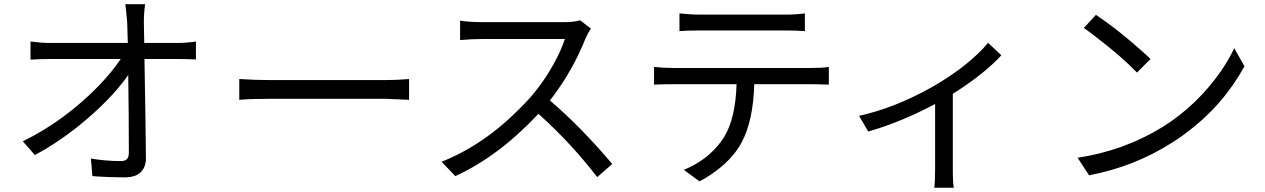

<svg xmlns="http://www.w3.org/2000/svg" viewBox="-20 -803 5931 900"><path d="M656.2 -601.6H813.5Q852.5 -601.6 898.4 -608.4V-524.4Q851.6 -526.4 816.4 -526.4H657.2Q662.1 -258.8 664.1 -51.8Q656.2 24.4 573.2 28.3Q486.3 28.3 413.1 22.5L406.2 -59.6Q478.5 -47.9 546.9 -47.9Q579.1 -47.9 583 -75.2Q584 -81.1 584 -87.9Q584 -251 581.1 -451.2Q495.1 -329.1 337.9 -204.1Q239.3 -127 143.6 -76.2L86.9 -140.6Q282.2 -236.3 443.4 -401.4Q506.8 -467.8 545.9 -526.4H215.8Q168.9 -526.4 123 -523.4V-608.4Q174.8 -601.6 214.8 -601.6H579.1Q577.1 -668 576.2 -699.2Q570.3 -766.6 567.4 -783.2H660.2Q654.3 -740.2 654.3 -699.2Z M1101.6 -335V-432.6Q1177.7 -427.7 1241.2 -427.7H1789.1Q1841.8 -427.7 1897.5 -432.6V-335Q1798.8 -339.8 1790 -339.8H1241.2Q1153.3 -339.8 1101.6 -335Z M2699.2 -708 2750 -668.9Q2737.3 -651.4 2725.6 -625Q2665 -472.7 2567.4 -344.7Q2562.5 -337.9 2557.6 -332Q2693.4 -216.8 2835 -51.8Q2842.8 -42 2849.6 -34.2L2779.3 27.3Q2662.1 -126 2514.6 -259.8Q2508.8 -264.6 2503.9 -269.5Q2317.4 -70.3 2114.3 22.5L2049.8 -44.9Q2248 -123 2419.9 -297.9Q2442.4 -320.3 2461.9 -341.8Q2547.9 -439.5 2604.5 -560.5Q2619.1 -593.8 2627.9 -620.1H2238.3Q2191.4 -620.1 2136.7 -615.2V-706.1Q2184.6 -699.2 2238.3 -699.2H2624Q2670.9 -699.2 2699.2 -708Z M3660.2 -660.2H3255.9Q3203.1 -660.2 3165 -657.2V-740.2Q3221.7 -734.4 3254.9 -734.4H3660.2Q3709 -734.4 3752.9 -740.2V-657.2Q3709 -660.2 3660.2 -660.2ZM3132.8 -484.4H3787.1Q3835 -484.4 3865.2 -489.3V-406.2Q3820.3 -408.2 3787.1 -408.2H3515.6Q3510.7 -236.3 3456.1 -134.8Q3411.1 -50.8 3310.5 16.6Q3284.2 34.2 3258.8 46.9L3185.5 -6.8Q3294.9 -51.8 3359.4 -138.7Q3367.2 -149.4 3374 -160.2Q3427.7 -247.1 3432.6 -408.2H3132.8Q3073.2 -408.2 3045.9 -406.2V-489.3Q3091.8 -484.4 3132.8 -484.4Z M4611.3 -602.5 4673.8 -543.9Q4598.6 -461.9 4467.8 -377Q4456.1 -369.1 4446.3 -363.3V-8.8Q4446.3 58.6 4451.2 77.1H4359.4Q4363.3 47.9 4363.3 -8.8V-315.4Q4201.2 -229.5 4049.8 -186.5L4006.8 -259.8Q4172.9 -296.9 4340.8 -390.6Q4347.7 -394.5 4353.5 -397.5Q4495.1 -479.5 4584 -571.3Q4599.6 -587.9 4611.3 -602.5Z M5117.2 -733.4Q5214.8 -668.9 5333 -563.5Q5357.4 -542 5373 -526.4L5309.6 -462.9Q5238.3 -537.1 5117.2 -629.9Q5085 -655.3 5060.5 -671.9ZM5031.2 -63.5Q5250 -96.7 5431.6 -209Q5591.8 -309.6 5704.1 -470.7Q5741.2 -525.4 5765.6 -577.1L5813.5 -492.2Q5710.9 -306.6 5541 -180.7Q5509.8 -156.2 5477.5 -136.7Q5298.8 -21.5 5085 18.6Z"/></svg>

Font: Taipei Sans TC Beta
Style: Regular
Weight: 400
Designer: JT Foundry
Foundry: JT Foundry
Version: Version 1.000